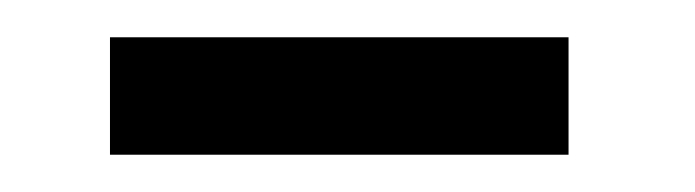

<svg xmlns="http://www.w3.org/2000/svg" viewBox="-20 -277 373 103"><path d="M285 -194V-257H39V-194Z"/></svg>

Font: STIXGeneral
Style: Regular
Weight: 400
Designer: MicroPress Inc., with final additions and corrections provided by Coen Hoffman, Elsevier (retired)
Version: Version 1.1.0